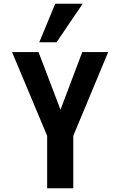

<svg xmlns="http://www.w3.org/2000/svg" viewBox="-20 -1002 640 1022"><path d="M231 -279 44 -725H185L302 -418L418 -725H556L370 -279V0H231ZM189 -777 274 -982H420L281 -777Z"/></svg>

Font: JuliaMono
Style: Bold
Weight: 700
Monospace: yes
Designer: cormullion
Foundry: corm
Version: Version 0.055; ttfautohint (v1.8.4)